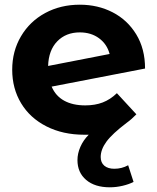

<svg xmlns="http://www.w3.org/2000/svg" viewBox="-20 -566 671 818"><path d="M478 -169 561 -79Q541 -58 520 -43Q458 4 433.5 37.5Q409 71 409 103Q409 127 424.5 140Q440 153 467 153Q499 153 526 138L549 209Q530 219 502.5 225.5Q475 232 448 232Q384 232 347 200.5Q310 169 310 116Q310 88 322.5 59.5Q335 31 358 8H339Q248 8 178 -27.5Q108 -63 70 -126Q32 -189 32 -269Q32 -348 69.5 -411.5Q107 -475 172.5 -510.5Q238 -546 320 -546Q397 -546 460 -513.5Q523 -481 560.5 -419.5Q598 -358 598 -274L200 -197Q217 -157 253.5 -137Q290 -117 343 -117Q385 -117 417.5 -129.5Q450 -142 478 -169ZM185 -285 447 -336Q436 -378 402 -403Q368 -428 320 -428Q261 -428 224 -390Q187 -352 185 -285Z"/></svg>

Font: Montserrat Alternates
Style: Bold
Weight: 700
Designer: Julieta Ulanovsky
Foundry: Julieta Ulanovsky
Version: Version 7.200